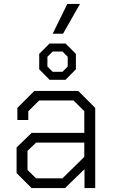

<svg xmlns="http://www.w3.org/2000/svg" viewBox="-20 -964 583 984"><path d="M65 -77V-208L142 -283H412V-394L357 -449H181L125 -394V-349H69V-411L156 -498H381L468 -411V0H413V-97L313 0H142ZM300 -50 412 -160V-233H165L121 -191V-93L165 -50ZM181 -609V-688L234 -741H316L369 -688V-609L316 -555H234ZM300 -596 327 -623V-673L300 -700H250L223 -673V-623L250 -596ZM325 -944H390L303 -791H250Z"/></svg>

Font: Chakra Petch Light
Style: Regular
Weight: 300
Designer: Katatrad Aksorn Co.,Ltd.
Foundry: Cadson Demak Co.,Ltd.
Version: Version 1.000; ttfautohint (v1.6)